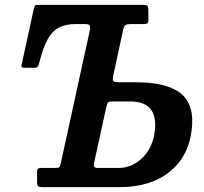

<svg xmlns="http://www.w3.org/2000/svg" viewBox="-20 -770 841 790"><path d="M208 -79Q219.5 -79 223.2 -81.5Q227 -84 229.5 -95.5L349.5 -644.5Q352.5 -660 349 -665.5Q345.5 -671 330.5 -671H291.5Q251 -671 223 -656.8Q195 -642.5 175.5 -607Q156 -571.5 140.5 -508Q138 -498 134.2 -494.5Q130.5 -491 119.5 -491H85Q75.5 -491 71 -493Q66.5 -495 69 -504L118.5 -731Q120.5 -741.5 123.2 -745.8Q126 -750 136.5 -750H566Q582 -750 586.2 -746Q590.5 -742 590.5 -725.5V-688.5Q590.5 -677.5 586.2 -674.2Q582 -671 570.5 -671H520Q500.5 -671 495 -666Q489.5 -661 485.5 -642L446 -459Q442 -440 447.2 -435.8Q452.5 -431.5 472 -431.5H537.5Q667 -431.5 724 -385.5Q781 -339.5 769 -238Q757.5 -128.5 679.2 -64.2Q601 0 471 0H154Q141.5 0 137 -3.5Q132.5 -7 132.5 -20.5V-60.5Q132.5 -71.5 136 -75.2Q139.5 -79 151 -79ZM444 -352.5Q429.5 -352.5 425.2 -349Q421 -345.5 417.5 -330.5L367 -99.5Q362.5 -79 379.5 -79H468Q505.5 -79 537.8 -98.5Q570 -118 591.2 -152.5Q612.5 -187 617 -232Q631 -352.5 516 -352.5Z"/></svg>

Font: Besley* Narrow Semi
Style: Italic
Weight: 600
Width: 4
Italic angle: -13°
Designer: Owen Earl
Foundry: indestructible type*
Version: Version 3.000; ttfautohint (v1.8.3)